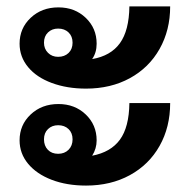

<svg xmlns="http://www.w3.org/2000/svg" viewBox="-20 -590 588 598"><path d="M41 -454Q41 -502 75.5 -534.5Q110 -567 162 -567Q213 -567 247 -534.5Q281 -502 281 -454Q281 -426 267 -406Q325 -416 353.5 -455.5Q382 -495 383 -570H510Q510 -496 477 -437.5Q444 -379 384.5 -346.5Q325 -314 248 -314Q189 -314 141.5 -331.5Q94 -349 67.5 -381Q41 -413 41 -454ZM117 -457Q117 -438 129.5 -425.5Q142 -413 161 -413Q181 -413 193.5 -425Q206 -437 206 -457Q206 -477 193.5 -489Q181 -501 161 -501Q142 -501 129.5 -489Q117 -477 117 -457ZM383 -269H510Q510 -194 477 -135.5Q444 -77 384.5 -44.5Q325 -12 248 -12Q188 -12 141 -30Q94 -48 67.5 -80Q41 -112 41 -153Q41 -201 75.5 -233.5Q110 -266 162 -266Q213 -266 247 -233.5Q281 -201 281 -153Q281 -127 267 -105Q325 -116 353.5 -155Q382 -194 383 -269ZM206 -156Q206 -176 193.5 -188Q181 -200 161 -200Q142 -200 129.5 -188Q117 -176 117 -156Q117 -136 129 -123.5Q141 -111 161 -111Q181 -111 193.5 -123.5Q206 -136 206 -156Z"/></svg>

Font: Sarabun
Style: Bold
Weight: 700
Designer: Suppakit Chalermlarp | Katatrad Co.,Ltd.
Foundry: Cadson Demak Co.,Ltd.
Version: Version 1.000; ttfautohint (v1.6)